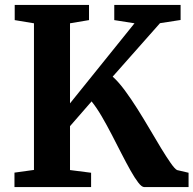

<svg xmlns="http://www.w3.org/2000/svg" viewBox="-20 -763 789 783"><path d="M39 0V-59L118.5 -70V-668L40 -681V-743H343V-681L265.5 -668V-341.5L528.5 -668L446 -681V-743H716.5V-681.5L632.5 -668.5L439.5 -450.5Q463 -429.5 488.8 -394.8Q514.5 -360 540.5 -318.8Q566.5 -277.5 591 -235.8Q615.5 -194 637.2 -158.2Q659 -122.5 675.8 -98.5Q692.5 -74.5 702 -69.5L749 -58.5V0H568.5Q558 0 543.8 -18.5Q529.5 -37 512.2 -67.8Q495 -98.5 475.5 -136.5Q456 -174.5 435.8 -213.8Q415.5 -253 394.8 -288.5Q374 -324 353.5 -349.5L265.5 -248.5V-69.5L351.5 -58.5V0Z"/></svg>

Font: Merriweather 20pt
Style: Bold
Weight: 700
Version: Version 2.100